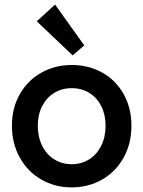

<svg xmlns="http://www.w3.org/2000/svg" viewBox="-20 -813 628 841"><path d="M32.2 -262.7Q32.2 -339.8 66.7 -400.4Q101.1 -460.9 160.9 -494.6Q220.7 -528.3 293.9 -528.3Q368.2 -528.3 428 -494.9Q487.8 -461.4 521.7 -400.6Q555.7 -339.8 555.7 -262.7Q555.7 -184.1 521.5 -122.6Q487.3 -61 427.5 -26.6Q367.7 7.8 293.9 7.8Q220.7 7.8 160.9 -26.6Q101.1 -61 66.7 -122.8Q32.2 -184.6 32.2 -262.7ZM442.4 -262.7Q442.4 -311 423.6 -348.1Q404.8 -385.3 371.1 -406Q337.4 -426.8 293.9 -426.8Q251.5 -426.8 217.8 -406.2Q184.1 -385.7 164.8 -348.4Q145.5 -311 145.5 -262.7Q145.5 -212.9 164.6 -174.6Q183.6 -136.2 217.5 -115Q251.5 -93.8 293.9 -93.8Q336.9 -93.8 370.6 -115Q404.3 -136.2 423.3 -174.6Q442.4 -212.9 442.4 -262.7ZM141.1 -719.7 221.2 -793 349.1 -614.3 298.3 -570.3Z"/></svg>

Font: Reddit Sans Vanilla SemiBold
Style: Regular
Weight: 600
Designer: Stephen Hutchings
Foundry: Reddit
Version: Version 1.013